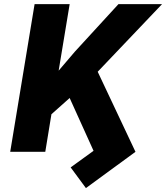

<svg xmlns="http://www.w3.org/2000/svg" viewBox="-20 -748 818 946"><path d="M30.3 0 150.4 -727.5H323.2L269 -399.9L348.6 -493.2L563.5 -727.5H778.3L461.4 -394.5L647.5 0L403.3 178.7L328.1 76.7L440.9 -4.9L323.2 -265.1L233.4 -185.1L203.1 0Z"/></svg>

Font: Inter Display Extra Bold
Style: Italic
Weight: 800
Italic angle: -9.39999°
Designer: Rasmus Andersson
Foundry: rsms
Version: Version 4.000;git-4fc901f